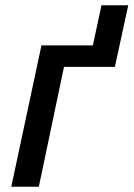

<svg xmlns="http://www.w3.org/2000/svg" viewBox="-20 -712 509 732"><path d="M23 0 138 -539H334L367 -692H469L418 -457H224L128 0Z"/></svg>

Font: Noto Sans Display Medium
Style: Italic
Weight: 500
Italic angle: -12°
Designer: Monotype Design Team
Foundry: Monotype Imaging Inc.
Version: Version 2.003